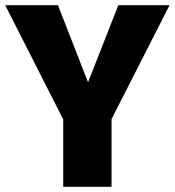

<svg xmlns="http://www.w3.org/2000/svg" viewBox="-31 -715 669 735"><path d="M618 -695 396 -259V0H211V-258L-11 -695H191L306 -400L422 -695Z"/></svg>

Font: FiraGO ExtraBold
Style: Regular
Weight: 800
Designer: bBox Type
Foundry: bBox Type GmbH
Version: Version 1.001;PS 001.001;hotconv 1.0.88;makeotf.lib2.5.64775